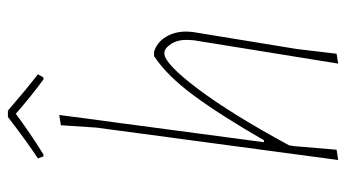

<svg xmlns="http://www.w3.org/2000/svg" viewBox="-215 -657 876 486"><g transform="rotate(-90 223.0 -414.0)"><path d="M70 -742 65 -756Q102 -780 170 -832H186Q238 -787 278 -756L270 -742H265Q225 -771 178 -812Q131 -777 75 -742ZM335 -462Q359 -455 373 -431.5Q387 -408 386 -377L385 -364L342 -101L330 0L305 4L364 -361L365 -376Q366 -401 355 -418.5Q344 -436 331 -436Q305 -436 241 -351Q177 -266 98 -120L96 -106L87 0L61 4L143 -608L149 -698L175 -702L106 -184H111Q175 -295 225 -362.5Q275 -430 324 -462Z"/></g></svg>

Font: Alegreya Sans SC Thin
Style: Italic
Weight: 100
Italic angle: -7°
Designer: Juan Pablo del Peral
Foundry: Huerta Tipografica
Version: Version 2.007